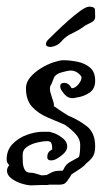

<svg xmlns="http://www.w3.org/2000/svg" viewBox="-25 -508 327 577"><path d="M69 49Q57 49 39.5 43.5Q22 38 9 28Q-4 18 -4 5Q-4 -4 3 -12Q-5 -18 -5 -29Q-5 -57 13 -75.5Q31 -94 56.5 -103Q82 -112 103 -112H117Q120 -112 123 -112Q126 -112 130 -110Q139 -108 142 -106Q155 -100 166 -90.5Q177 -81 177 -68Q177 -54 161 -41.5Q145 -29 136 -27Q133 -26 128 -26Q117 -26 117 -36Q117 -51 130 -58L132 -59Q132 -78 126 -82Q120 -84 117 -84Q106 -84 88 -80Q70 -76 56.5 -67Q43 -58 43 -42Q43 -34 43.5 -21Q44 -8 49 1.5Q54 11 66 11Q75 11 83.5 14Q92 17 100 19L115 18Q121 15 130.5 10Q140 5 157 5H163Q164 3 166 1Q172 -14 186 -21.5Q200 -29 212 -36Q216 -45 216 -73Q216 -90 202.5 -105Q189 -120 170 -133Q144 -144 117 -155.5Q90 -167 71.5 -187Q53 -207 53 -243Q53 -261 66.5 -276.5Q80 -292 99 -303.5Q118 -315 136.5 -321Q155 -327 165 -327Q185 -327 207.5 -322.5Q230 -318 245.5 -305Q261 -292 261 -265Q261 -240 242.5 -228.5Q224 -217 205 -215Q202 -214 199 -213.5Q196 -213 193 -213Q183 -213 175.5 -218.5Q168 -224 163 -232L161 -235Q156 -241 156 -249Q156 -259 168 -259Q173 -259 178 -256.5Q183 -254 187 -248L189 -245Q189 -245 189 -244.5Q189 -244 190 -244L191 -243Q195 -243 197 -244Q205 -247 212.5 -257Q220 -267 220 -275Q220 -280 210 -288Q200 -296 188 -296Q179 -296 160 -290.5Q141 -285 137 -274Q134 -266 131.5 -260Q129 -254 126 -249Q126 -248 125.5 -246Q125 -244 125 -242Q125 -233 128.5 -223.5Q132 -214 136 -200Q137 -196 137 -193.5Q137 -191 137 -189Q147 -182 158 -174.5Q169 -167 179 -161Q211 -148 236 -128.5Q261 -109 261 -68Q261 -47 253 -36Q245 -25 234 -17Q228 -9 217.5 -2Q207 5 190 16Q187 21 185 24.5Q183 28 181 30Q177 37 171.5 42Q166 47 152 47H122Q119 48 116 48Q113 48 110 48H100Q93 48 85 48.5Q77 49 69 49ZM129 -367H126Q113 -367 113 -376Q113 -382 120 -389Q127 -396 143.5 -412Q160 -428 179.5 -445.5Q199 -463 216.5 -475.5Q234 -488 243 -488Q260 -488 260.5 -478.5Q261 -469 261 -457Q261 -447 251 -441.5Q241 -436 232 -432Q222 -424 209.5 -417Q197 -410 184 -404Q170 -396 159 -383Q148 -370 129 -367Z"/></svg>

Font: RU Serius
Style: Regular
Weight: 400
Designer: Robert E. Leuschke
Foundry: Robert E. Leuschke
Version: Version 1.011; ttfautohint (v1.8.3)